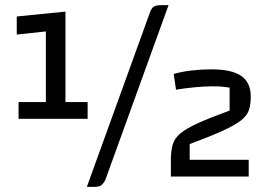

<svg xmlns="http://www.w3.org/2000/svg" viewBox="-20 -685 1057 745"><path d="M52 -224V-289H158V-563L45 -551V-621L234 -640V-289H320V-224ZM388 15Q381 27 373.5 33.5Q366 40 345 40H317L563 -640Q568 -653 576.5 -659Q585 -665 606 -665H634ZM643 0V-63Q643 -99 650 -123.5Q657 -148 679.5 -167Q702 -186 748 -207Q794 -228 871 -256V-345Q860 -347 844.5 -348.5Q829 -350 805 -350Q774 -350 736.5 -346.5Q699 -343 663 -337L654 -398Q685 -407 723.5 -411.5Q762 -416 800 -416Q879 -416 916 -390.5Q953 -365 953 -310Q953 -280 946 -258.5Q939 -237 916 -218.5Q893 -200 845 -178Q797 -156 716 -126V-65H945V0Z"/></svg>

Font: Changa ExtraLight Medium
Style: Regular
Weight: 500
Version: Version 3.002; ttfautohint (v1.8.2)